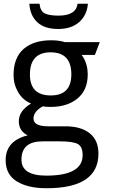

<svg xmlns="http://www.w3.org/2000/svg" viewBox="-20 -760 635 1020"><path d="M447 -740Q442 -679 400.5 -642.5Q359 -606 289 -606Q217 -606 178.5 -641.5Q140 -677 136 -740H190Q194 -701 217.5 -689Q241 -677 291 -677Q384 -677 392 -740ZM227 240Q128 240 69 203.5Q10 167 10 91Q10 -12 127 -41Q80 -64 80 -116Q80 -171 145 -210Q101 -228 76.5 -270Q52 -312 52 -361Q52 -453 105 -499.5Q158 -546 252 -546Q295 -546 325 -536H510L484 -468H414Q446 -425 446 -364Q446 -282 392 -237Q338 -192 249 -192Q222 -192 207 -195Q158 -168 158 -130Q158 -89 237 -89H328Q410 -89 456.5 -52Q503 -15 503 56Q503 240 227 240ZM250 -253Q359 -253 359 -365Q359 -482 249 -482Q139 -482 139 -364Q139 -253 250 -253ZM226 173Q419 173 419 64Q419 21 395 6Q370 -9 298 -9H206Q94 -9 94 88Q94 173 226 173Z"/></svg>

Font: Advent Sans Logo
Style: Regular
Weight: 400
Designer: Types & Symbols
Foundry: Types & Symbols
Version: Version 1.002